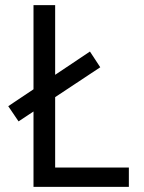

<svg xmlns="http://www.w3.org/2000/svg" viewBox="-20 -725 557 745"><path d="M110 0V-705H194V-75H480V0ZM52 -254 12 -313 329 -525 369 -464Z"/></svg>

Font: Nunito Sans 7pt Condensed
Style: Regular
Weight: 400
Width: 3
Designer: Vernon Adams
Foundry: Vernon Adams
Version: Version 3.101;gftools[0.9.27]